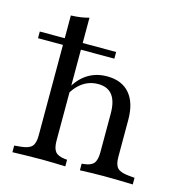

<svg xmlns="http://www.w3.org/2000/svg" viewBox="-96 -720 775 809"><g transform="rotate(15 291.5 -315.5)"><path d="M157.3 -2.4Q119.4 -2.4 89.9 -1.6Q60.5 -0.8 29 0V-29L56.5 -31.5Q91.1 -34.7 104.4 -48.4Q117.7 -62.1 117.7 -96V-206.5H196V-96Q196 -62.1 207.7 -47.6Q219.4 -33.1 250 -29.8L259.7 -29V0Q233.9 -0.8 210.1 -1.6Q186.3 -2.4 157.3 -2.4ZM387.1 -206.5V-264.5Q387.1 -317.7 366.5 -344.4Q346 -371 304.8 -371Q262.1 -371 229.4 -344.4Q196.8 -317.7 173.4 -262.9L168.5 -279Q193.5 -346.8 234.7 -379.4Q275.8 -412.1 332.3 -412.1Q396.8 -412.1 431 -372.2Q465.3 -332.3 465.3 -258.1V-206.5ZM426.6 -2.4Q396.8 -2.4 373 -1.6Q349.2 -0.8 323.4 0V-29L333.1 -29.8Q363.7 -33.1 375.4 -47.6Q387.1 -62.1 387.1 -96V-206.5H465.3V-96Q465.3 -62.1 478.6 -48.4Q491.9 -34.7 526.6 -31.5L554 -29V0Q522.6 -0.8 493.1 -1.6Q463.7 -2.4 426.6 -2.4ZM117.7 -206.5V-620.2Q140.3 -621 159.7 -623.8Q179 -626.6 196 -631.5V-206.5ZM8.9 -491.9V-521H341.9V-491.9Z"/></g></svg>

Font: Playfair 5pt SemiExpanded Light
Style: Regular
Weight: 400
Version: Version 2.203